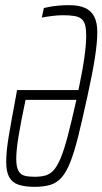

<svg xmlns="http://www.w3.org/2000/svg" viewBox="-20 -716 397 744"><path d="M114 8Q77 8 52.5 0Q28 -8 16 -29Q4 -50 4 -89Q4 -130 14.5 -192Q25 -254 42 -344L46 -367H284Q300 -443 307 -493.5Q314 -544 314 -577Q314 -603 310 -618.5Q306 -634 296 -642.5Q286 -651 268 -654Q250 -657 223 -657Q205 -657 181 -654Q157 -651 142 -648L150 -685Q162 -688 177 -690.5Q192 -693 210 -694.5Q228 -696 248 -696Q285 -696 309 -685.5Q333 -675 345 -652Q357 -629 357 -591Q357 -551 347.5 -490.5Q338 -430 319 -344Q299 -252 283.5 -189.5Q268 -127 252.5 -88Q237 -49 218.5 -28Q200 -7 174.5 0.5Q149 8 114 8ZM113 -31Q137 -31 154.5 -35.5Q172 -40 186.5 -55Q201 -70 214.5 -102Q228 -134 242.5 -189Q257 -244 276 -329H79Q61 -244 52 -189Q43 -134 43 -101Q43 -69 51.5 -54Q60 -39 75.5 -35Q91 -31 113 -31Z"/></svg>

Font: Saira UltraCondensed ExtraLight
Style: Italic
Weight: 250
Width: 1
Italic angle: -12°
Designer: Hector Gatti with collaboration of the Omnibus-Type team
Foundry: Omnibus-Type
Version: Version 1.101